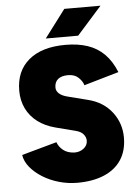

<svg xmlns="http://www.w3.org/2000/svg" viewBox="-60 -946 721 1004"><g transform="rotate(-5 300.0 -444.0)"><path d="M305 12Q256 12 209 -1.5Q162 -15 123.5 -39Q85 -63 60 -93.5Q35 -124 30 -158L214 -209Q223 -184 245 -166.5Q267 -149 302 -147Q330 -146 351.5 -162Q373 -178 373 -204Q373 -221 360.5 -236.5Q348 -252 321 -259L216 -286Q162 -300 123.5 -329Q85 -358 64.5 -400Q44 -442 44 -494Q44 -597 112.5 -654.5Q181 -712 305 -712Q371 -712 421.5 -695Q472 -678 508.5 -641.5Q545 -605 569 -546L386 -493Q381 -513 360.5 -533Q340 -553 305 -553Q271 -553 252.5 -538Q234 -523 234 -494Q234 -476 249 -462.5Q264 -449 292 -442L398 -415Q478 -395 523 -336.5Q568 -278 568 -203Q568 -134 536.5 -86Q505 -38 446 -13Q387 12 305 12ZM206 -754 316 -900H506L376 -754Z"/></g></svg>

Font: Figtree Light Black
Style: Regular
Weight: 900
Version: Version 2.000